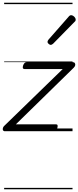

<svg xmlns="http://www.w3.org/2000/svg" viewBox="-30 -950 568 1390"><path d="M8 0Q-10 0 -10 -14Q-10 -28 0 -38L424 -450H148Q139 -450 136 -456Q133 -462 137 -475Q141 -487 147.5 -493.5Q154 -500 163 -500H497Q507 -500 511.5 -493.5Q516 -487 514.5 -478Q513 -469 504 -460L85 -50H375Q384 -50 386.5 -44Q389 -38 385 -23Q382 -12 375.5 -6Q369 0 359 0ZM337 -625Q331 -625 322.5 -632Q314 -639 314 -646Q314 -650 315.5 -654Q317 -658 321 -663L465 -827Q470 -834 475 -837Q480 -840 485 -840Q492 -840 500 -835Q508 -830 513 -822.5Q518 -815 518 -808Q518 -803 516.5 -799.5Q515 -796 510 -792L355 -634Q345 -625 337 -625ZM0 410H495V420H0ZM0 -20H495V0H0ZM0 -505H495V-500H0ZM0 -930H495V-920H0Z"/></svg>

Font: Playwrite DE LA Guides
Style: Regular
Weight: 400
Designer: Veronika Burian, José Scaglione
Foundry: TypeTogether
Version: Version 1.003